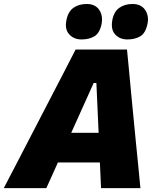

<svg xmlns="http://www.w3.org/2000/svg" viewBox="-56 -968 814 988"><path d="M-36.5 0Q-6 -58.5 27 -122Q59.5 -185.5 90 -243.5L216.5 -487.5Q249 -550.5 277 -604Q304.5 -657.5 333 -713H597.5Q602.5 -657.5 608 -605Q613 -552.5 619 -487L643 -239Q649 -182 655 -119.5Q661 -56.5 666.5 0H464Q462.5 -32 461 -65.5Q459.5 -99 458 -132H242Q227 -98.5 212 -65.2Q197 -32 182.5 0ZM426 -541 310.5 -284.5H451.5L440 -541ZM600 -765Q559.5 -765 536 -791.5Q519.5 -810 519.5 -839.5Q519.5 -851.5 522 -865Q530.5 -908.5 558.2 -928Q586 -947.5 626 -947.5Q669.5 -947.5 690.5 -917.5Q705.5 -896 705.5 -868.5Q705.5 -857.5 703 -845.5Q693 -797 665.5 -781Q638 -765 600 -765ZM364 -765Q323.5 -765 300 -791.5Q283 -810 283 -839Q283 -851 286 -865Q294.5 -908.5 322.2 -928Q350 -947.5 390.5 -947.5Q433.5 -947.5 454.5 -917.5Q469 -896 469 -868Q469 -857.5 467 -845.5Q457 -797 429.5 -781Q402 -765 364 -765Z"/></svg>

Font: Heraclito ExtraBold
Style: Italic
Weight: 800
Italic angle: -12°
Designer: Kostas Bartsokas (font) & Cristiano Sobral (main changes)
Foundry: Kostas Bartsokas (font) & Cristiano Sobral (main changes)
Version: Version 1.00;July 8, 2020;FontCreator 13.0.0.2655 64-bit